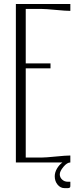

<svg xmlns="http://www.w3.org/2000/svg" viewBox="-20 -820 415 969"><path d="M335 0Q318.4 0 300 22.2Q281.7 44.4 281.7 59.6Q281.7 75.2 293.5 86.2Q305.2 97.2 321.8 97.2H335V117.2Q335 121.1 334.5 123.3Q334 125.5 331.1 127.4Q328.1 129.4 322.3 129.4H305.2Q285.2 129.4 270.8 112.1Q256.3 94.7 256.3 69.8Q256.3 50.3 267.3 31.2Q278.3 12.2 294.9 0H60.1V-799.8H335V-765.1Q313 -765.1 261.2 -770Q209.5 -774.9 189.9 -774.9H109.9V-500H234.9V-475.1H109.9V-24.9H189.9Q209.5 -24.9 261.2 -30Q313 -35.2 335 -35.2Z"/></svg>

Font: Reswysokr
Style: Regular
Weight: 500
Version: Version 0.984